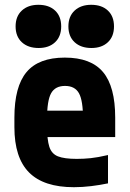

<svg xmlns="http://www.w3.org/2000/svg" viewBox="-20 -770 540 800"><path d="M288 10Q162 10 101 -51.5Q40 -113 40 -240V-280Q40 -409 90.5 -469.5Q141 -530 250 -530Q359 -530 409.5 -469.5Q460 -409 460 -280V-199H108V-309H350L326 -274Q326 -351 309 -381.5Q292 -412 251 -412Q210 -412 193 -381.5Q176 -351 176 -274V-246Q176 -188 185.5 -158.5Q195 -129 221.5 -118.5Q248 -108 300 -108Q329 -108 358 -111Q387 -114 430 -124V-6Q397 1 360 5.5Q323 10 288 10ZM141 -570Q97 -570 71 -594Q45 -618 45 -660Q45 -702 71 -726Q97 -750 140 -750Q184 -750 209.5 -726Q235 -702 235 -660Q235 -618 209.5 -594Q184 -570 141 -570ZM361 -570Q317 -570 291 -594Q265 -618 265 -660Q265 -702 291 -726Q317 -750 360 -750Q404 -750 429.5 -726Q455 -702 455 -660Q455 -618 429.5 -594Q404 -570 361 -570Z"/></svg>

Font: M PLUS Code Latin
Style: Bold
Weight: 700
Designer: Coji Morishita
Foundry: UNDERFOREST DESIGN
Version: Version 1.002; ttfautohint (v1.8.3)